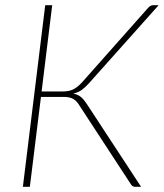

<svg xmlns="http://www.w3.org/2000/svg" viewBox="-20 -723 634 743"><path d="M324 -400.5Q309.5 -384.5 296 -374.8Q282.5 -365 263.5 -361Q282.5 -357 294 -347Q305.5 -337 316 -320.5L526 0H504Q497 0 492.8 -3Q488.5 -6 484.5 -13L288.5 -313Q283 -322 277.5 -328.5Q272 -335 265 -339.2Q258 -343.5 248.5 -345.8Q239 -348 225.5 -348H138.5L95.5 0H68.5L155 -703H182L141 -369H220Q232 -369 242 -370.5Q252 -372 261 -376Q270 -380 279 -387Q288 -394 298.5 -405.5L553.5 -693Q562.5 -703 573.5 -703H594Z"/></svg>

Font: Lato ExtraLight
Style: Italic
Weight: 275
Italic angle: -7°
Designer: Lukasz Dziedzic with Adam Twardoch and Botio Nikoltchev
Foundry: tyPoland Lukasz Dziedzic
Version: Version 2.015; 2015-08-06; http://www.latofonts.com/